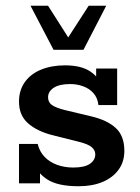

<svg xmlns="http://www.w3.org/2000/svg" viewBox="-20 -637 485 667"><path d="M253 10Q181 10 144.5 -13.5Q108 -37 95 -76L119 -83V0H46V-137H111Q117 -111 134.5 -92.5Q152 -74 178 -64.5Q204 -55 234 -55Q274 -55 292.5 -68Q311 -81 311 -101Q311 -114 299.5 -125Q288 -136 252 -145L160 -168Q107 -182 76.5 -209.5Q46 -237 46 -284Q46 -323 66 -351.5Q86 -380 122.5 -395Q159 -410 206 -410Q262 -410 294 -388.5Q326 -367 337 -331L314 -330V-399H387V-272H322Q319 -297 305 -313Q291 -329 269.5 -337Q248 -345 224 -345Q186 -345 166.5 -332Q147 -319 147 -299Q147 -282 160 -272.5Q173 -263 204 -255L296 -233Q352 -220 382 -192.5Q412 -165 412 -113Q412 -75 392 -47.5Q372 -20 336.5 -5Q301 10 253 10ZM166 -464 86 -617H147L217 -507L288 -617H349L270 -464Z"/></svg>

Font: Rokkitt SemiBold
Style: Regular
Weight: 600
Designer: Vernon Adams
Foundry: Vernon Adams
Version: Version 3.103